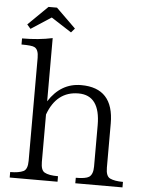

<svg xmlns="http://www.w3.org/2000/svg" viewBox="-59 -931 733 968"><g transform="rotate(5 308.0 -447.0)"><path d="M26.9 -9.8V-37.6Q70.3 -37.6 93.8 -48.8Q114.7 -59.1 114.7 -102.1V-623Q114.7 -665.5 93.8 -675.8Q81.1 -683.1 27.8 -683.1V-713.9Q111.3 -713.9 181.6 -729V-409.2Q243.2 -505.4 345.7 -505.4Q510.7 -505.4 510.7 -325.2V-102.1Q510.7 -59.1 531.7 -48.8Q555.2 -37.6 597.7 -37.6V-9.8H358.9V-37.6Q408.7 -37.6 425.8 -48.8Q445.8 -62.5 445.8 -102.1V-311Q445.8 -462.4 335.9 -462.4Q225.1 -462.4 181.6 -342.3V-102.1Q181.6 -60.1 200.7 -49.8Q221.7 -37.6 269 -37.6V-9.8ZM147 -883.8H189.9L289.1 -786.6L271 -765.6L168 -832L65.9 -765.6L47.9 -786.6Z"/></g></svg>

Font: I.Ming
Style: Regular
Weight: 400
Designer: Ichiten Fonts Project
Version: Version 6.11; Dec 27, 2019